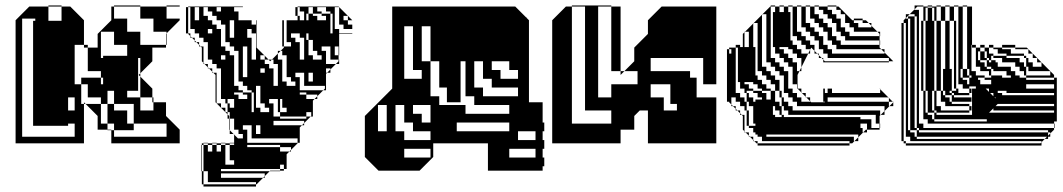

<svg xmlns="http://www.w3.org/2000/svg" viewBox="-20 -524 3887 702"><path d="M589 -504H637V-500H589ZM589 -360H587V-400L589 -402V-408H541V-456H493V-500H397V-504H493V-500H589V-456H637V-450L589 -402ZM349 -312H357V-320H445V-360H397V-408H349ZM493 -216V-244L487 -250L493 -256V-264H485V-216ZM485 -192H445V-168H493V-216H485ZM397 -168V-192H373V-168ZM541 -120V-150H537V-168H493V-120ZM373 -144H397V-120H373ZM229 -64H101V-448H109V-456H61V-24H253V-72H229ZM469 -48H397V-72H373V-120H445V-72H469ZM493 -264V-312H485V-264ZM253 -120V-168H229V-120ZM397 -168H373V-144H349V-168H301V-216H277V-240H349V-216H357V-240H349V-264H301V-350H287V-360H253V-216H277V-144H287V0H37V-450L87 -500H157V-448H205V-500H157V-504H205V-500H237L287 -450V-360H301V-350H337V-400L387 -450V-500H397V-456H445V-408H493V-360H587V-350H537V-300L493 -256V-244L537 -200V-168H541V-150H587V-100L637 -50V0H387V-48H373V-50H337V-100L293 -144H287V-150L293 -144H349V-72H373V-50H387V-48H397V-24H589V-72H469V-144H397Z M676 -466V-482H668V-466ZM692 -450H708V-498H692ZM788 -482V-498H772V-482ZM1092 -450V-482H1068V-466H1076V-450ZM1252 -450V-466H1236V-450ZM916 -434V-450H900V-434ZM820 -386H836V-450H820ZM1156 -482V-474H1188V-402H1196V-474H1188V-482H1172V-498H1140V-482ZM756 -402V-418H740V-402ZM916 -306V-402H900V-418H884V-386H900V-306ZM1044 -370H1018V-354H1044ZM884 -354H868V-242H884ZM804 -306V-322H788V-306ZM1156 -306V-322H1140V-338H1124V-378H1108V-402H1100V-378H1108V-322H1124V-306ZM932 -306H948V-320L946 -322H932ZM948 -258V-274H932V-258ZM1124 -258H1108V-226H1124ZM836 -210H852V-194H868V-186H900V-114H908V-186H900V-194H884V-210H868V-226H852V-338H836V-354H820V-370H804V-434H788V-450H772V-466H756V-482H740V-498H724V-466H740V-450H756V-434H772V-418H788V-354H804V-338H820V-322H836ZM964 -114V-130H948V-146H932V-210H916V-130H932V-114ZM1100 -90V-98H1004V-114H996V-162H964V-146H980V-98H1004V-90ZM916 -34H932V-66H916ZM868 -18V-34H852V-50H836V-90H820V-114H812V-130H836V-162H812V-146H820V-130H812V-146H804V-162H788V-274H772V-290H756V-306H740V-370H724V-386H708V-402H692V-418H668V-402H676V-392L682 -386H692V-376L698 -370H708V-360L714 -354H724V-294L728 -290H740V-278L744 -274H756V-262L760 -258H772V-146H788V-130H804V-114H812V-106L818 -100V-90H820V-48L834 -34H836V-32L850 -18ZM836 6V0H820V6ZM772 30H788V6H772V0H788V-2H804V0H788V6H804V78H836V62H820V6H804V0H820V-2H836V-32L834 -34H820V-48L818 -50V-90H812V-106L768 -150V-250L760 -258H756V-262L744 -274H740V-278L728 -290H724V-294L718 -300V-350L714 -354H708V-360L698 -370H692V-376L682 -386H676V-392L668 -400V-402H660V-498H668V-482H676V-498H668V-500H868V-498H836V-482H852V-450H918V-350L946 -322H948V-320L962 -306H974L968 -300L962 -306H948V-290H964V-274H980V-210H996V-290H980V-306H974L996 -328V-338H1006L996 -328V-306H1012V-226H1028V-210H1060V-226H1044V-242H1028V-322H1012V-338H1006L1018 -350V-354H1012V-450H1018V-434H1028V-450H1068V-466H1060V-498H1068V-482H1076V-498H1068V-500H1218L1268 -450H1252V-434H1268V-418H1236V-434H1220V-498H1204V-418H1220V-402H1268V-400H1220V-338H1218V-354H1204V-322H1218V-306H1220V-290H1208L1218 -300V-306H1188V-354H1156V-338H1172V-290H1208L1188 -270V-258H1176L1188 -270V-274H1172V-258H1176L1172 -254V-194H1162L1168 -200V-210H1092V-258H1060V-242H1076V-194H1162L1140 -172V-162H1130L1140 -172V-178H1100V-186H1076V-178H1100V-162H1130L1124 -156V-98H1116L1118 -100V-114H1100V-98H1116L1092 -74V-66H1084L1092 -74V-82H980V-66H1084L1076 -58V-2H1068V-18H900V-66H868V-50H884V-2H1068V0L1044 24V30H1038L1044 24V14H1004V6H884V14H1004V30H1038L1028 40V94H1018V78H1004V94H1018V100H1004V102H966L968 100H1004V94H788V102H966L948 120V126H942L948 120V110H788V126H942L918 150H916V142H740V102H724V6H718V0H724V-2H740V0H724V6H740V30H756V6H740V0H756V-2H772V0H756V6H772ZM676 -450V-466H668V-450ZM676 -434V-450H668V-434ZM1108 -498V-474H1124V-466H1140V-450H1172V-466H1156V-474H1124V-498ZM1100 -474V-450H1108V-474ZM676 -434H668V-418H676ZM1028 -418V-434H1018V-418ZM1028 -418H1018V-402H1028ZM1028 -386V-402H1018V-386ZM1028 -386H1018V-370H1028ZM1220 -322H1218V-338H1220ZM1060 -370H1076V-306H1092V-386H1076V-402H1044V-386H1060ZM868 -178V-186H836V-178H852V-162H884V-178ZM1012 -130V-162H1004V-114H1028V-130ZM916 158H724V150H718V102H716V6H718V102H724V150H916Z M1364 100 1314 50V-100L1414 -200V-500H1864L1904 -460H1906V-458L1914 -450V-150H1964V-76H1970V-44H1964V-12H1970V20H1964V52H1970V84H1964V100H1764V0H1564V50L1514 100ZM1778 -300V-268H1810V-236H1874V-268H1842V-300ZM1664 -150H1614V-204H1586V-300H1554V-172H1586V-140H1682V-108H1842V-140H1714V-172H1682V-300H1664ZM1874 -44V-12H1938V-44ZM1522 -300V-332H1490V-300ZM1522 -332H1490V-428H1458V-236H1522V-268H1490V-300H1554V-428H1522ZM1746 -300H1714V-204H1746V-172H1874V-204H1778V-236H1746ZM1490 -140V-108H1522V-76H1554V-140ZM1426 -140V-44H1394V-140H1362V-44H1458V-12H1554V-44H1490V-76H1458V-140ZM1650 -76V-44H1842V-76ZM1938 52V20H1842V52ZM1554 20H1458V52H1554Z M2167 -168V-216H2119V-168ZM2167 -216H2119V-360H2071V-72H2215V-120H2119V-168H2215V-216H2311V-264H2263L2299 -300V-350L2349 -400V-450L2399 -500H2599V-216H2551V-312H2359V-264H2503V-240H2527V-168H2599V-120H2455V-144H2431V-216H2359V-168H2407V-120H2599V0H2349V-120H2319L2299 -100V-50H2249V0H1999V-450L2049 -500H2071V-360H2119V-500H2071V-504H2215V-500H2249V-264H2263L2249 -250V-264H2215V-500H2167Z M2878 -456V-472H2870V-456ZM2878 -440V-456H2870V-440ZM2878 -424V-440H2870V-424ZM2878 -408V-424H2870V-408ZM2878 -408H2870V-392H2878ZM3166 -424V-430L3156 -440H3134V-450H3102V-456H3134V-450H3146L3156 -440H3166V-430L3188 -408H3198V-392H3196V-400L3188 -408H3102V-424H3086V-440H3070V-472H3054V-488H3038V-500H3006V-504H3038V-500H3046L3096 -450H3102V-440H3118V-424ZM3198 -360H3196V-376H3070V-392H3054V-408H3038V-440H3022V-456H3006V-472H2990V-488H2974V-500H2958V-504H2974V-500H3006V-488H3022V-472H3038V-456H3054V-424H3070V-408H3086V-392H3196V-376H3198ZM2750 -328V-344H2742V-328ZM2654 -312H2646V-328H2654ZM2750 -312V-328H2742V-312ZM2654 -296H2646V-312H2654ZM2750 -296V-312H2742V-296ZM3214 -328V-332L3202 -344H3038V-360H3022V-376H3006V-408H2990V-424H2974V-440H2958V-456H2942V-500H2926V-504H2942V-500H2958V-472H2974V-456H2990V-440H3006V-424H3022V-392H3038V-376H3054V-360H3196V-350L3202 -344H3214V-332L3246 -300H3230V-312H3006V-328H2990V-344H2974V-376H2958V-392H2942V-408H2926V-424H2910V-500H2894V-504H2910V-500H2926V-440H2942V-424H2958V-408H2974V-392H2990V-360H3006V-344H3022V-328ZM2750 -280V-296H2742V-280ZM2654 -264H2646V-280H2654ZM2750 -280H2742V-264H2750ZM2654 -248H2646V-264H2654ZM2654 -232H2646V-248H2654ZM2654 -216H2646V-232H2654ZM2654 -184H2646V-200H2654ZM2654 -184V-168H2646V-184ZM3006 -168V-152H3230V-166L3228 -168H3006V-152H2996V-168ZM2718 -72V-64H2742V-72H2734V-136H2718V-152H2710V-168H2734V-152H2742V-160H2766V-168H2750V-184H2734V-192H2710V-184H2718V-168H2710V-184H2702V-200H2686V-224H2678V-350H2670V-184H2686V-168H2702V-152H2710V-120H2718V-104H2710V-120H2702V-136H2686V-152H2670V-168H2654V-152H2646V-168H2654V-142L2660 -136H2670V-126L2676 -120H2686V-110L2692 -104H2702V-44L2706 -40H2718V-28L2722 -24H2734V-12L2738 -8H2750V0H3086V8H2750V0H2746L2738 -8H2734V-12L2722 -24H2718V-28L2706 -40H2702V-44L2696 -50V-100L2692 -104H2686V-110L2676 -120H2670V-126L2660 -136H2654V-142L2646 -150V-152H2638V-344H2646V-328H2654V-344H2646V-350H2670V-360H2686V-352H2696V-400L2702 -406V-408H2704L2702 -406V-352H2718V-408H2704L2734 -438V-440H2736L2734 -438V-352H2742V-344H2750V-440H2736L2766 -470V-472H2768L2766 -470V-280H2782V-264H2798V-248H2814V-232H2830V-192H2838V-184H2846V-248H2830V-264H2814V-280H2798V-296H2782V-472H2768L2796 -500H2798V-312H2814V-296H2830V-280H2846V-264H2862V-200H2878V-184H2894V-168H2910V-152H2942V-154L2928 -168H2926V-170L2912 -184H2910V-186L2896 -200H2894V-216H2878V-280H2862V-296H2846V-312H2830V-328H2814V-352H2806V-480H2814V-500H2798V-504H2814V-500H2830V-480H2846V-500H2830V-504H2846V-500H2862V-480H2870V-472H2878V-500H2862V-504H2878V-500H2894V-408H2910V-392H2926V-376H2942V-360H2958V-338L2968 -328H2974V-322L2984 -312H2990V-306L2996 -300H3230V-296H2990V-306L2984 -312H2974V-322L2968 -328H2958V-338L2946 -350L2942 -342V-328H2935L2942 -342V-344H2926V-360H2910V-376H2894V-392H2870V-376H2878V-360H2894V-344H2910V-328H2935L2910 -278V-264H2903L2910 -278V-312H2894V-328H2878V-344H2862V-352H2830V-344H2846V-328H2862V-312H2878V-296H2894V-264H2903L2896 -250V-200H2910V-186L2912 -184H2926V-170L2928 -168H2942V-154L2946 -150H2996V-152H2990V-200H2996V-184H3006V-200H3022V-184H3198V-198L3196 -200H3198V-198L3228 -168H3230V-166L3244 -152H3246V-136H3232L3246 -150L3244 -152H3230V-136H3232L3214 -118V-104H3200L3214 -118V-136H2894V-152H2878V-168H2862V-184H2838V-168H2846V-152H2862V-136H2878V-120H3198V-104H3200L3196 -100V-72H3198V-56H3196V-72H3182V-104H2862V-120H2838V-104H2846V-96H3126V-88H3166V-56H3196V-50H3150V-40H3136L3146 -50H3150V-72H3126V-56H3134V-40H3136L3118 -22V-8H3104L3118 -22V-32H2782V-24H3102V-8H3104L3096 0H3086V-8H2766V-24H2750V-32H2742V-40H2734V-56H2718V-64H2710V-72ZM2654 -280H2646V-296H2654ZM2654 -200H2646V-216H2654ZM3006 -184V-168H2996V-184ZM2798 -200V-192H2814V-152H2830V-136H2838V-120H2846V-136H2838V-168H2830V-192H2814V-216H2798V-232H2782V-248H2766V-264H2742V-248H2750V-232H2766V-216H2782V-200ZM2766 -184H2782V-160H2798V-192H2766V-200H2750V-216H2734V-224H2702V-216H2718V-200H2734V-192H2766ZM2814 -104V-96H2838V-104H2830V-120H2814V-136H2806V-104ZM2718 -88H2710V-104H2718ZM2718 -72H2710V-88H2718Z M3396 -176V-192H3388V-176ZM3356 -440H3348V-448H3356ZM3484 -328V-344H3476V-328ZM3292 -312V-328H3284V-312ZM3484 -296V-312H3476V-296ZM3292 -280V-296H3284V-280ZM3588 -304H3596V-296H3588ZM3820 -248V-264H3732V-248ZM3580 -248V-240H3604V-248H3596V-264H3564V-280H3548V-350H3534V-360H3532V-264H3548V-248ZM3834 -200V-216H3732V-200ZM3644 -184V-176H3834V-184H3660V-192H3628V-184ZM3460 -176H3468V-168H3460ZM3616 -168 3620 -164V-168ZM3628 -144 3620 -136H3834V-144ZM3612 -120V-128L3596 -112H3834V-120ZM3396 -112H3404V-104H3396ZM3292 -72V-88H3284V-72ZM3292 -56V-72H3284V-56ZM3356 -200V-192H3364V-112H3372V-104H3388V-88H3396V-80H3588V-88H3396V-104H3534V-200H3548V-208H3524V-240H3556V-232H3564V-216H3604V-232H3580V-240H3532V-248H3524V-272H3516V-500H3500V-504H3516V-500H3534V-360H3548V-350H3564V-336H3580V-312H3588V-304H3564V-336H3556V-304H3564V-296H3580V-280H3588V-272H3604V-248H3644V-240H3676V-248H3660V-264H3612V-272H3604V-280H3588V-296H3604V-304H3596V-312H3588V-336H3580V-350H3564V-360H3580V-350H3596V-328H3612V-320H3660V-312H3708V-296H3724V-280H3732V-264H3740V-280H3732V-312H3724V-320H3660V-328H3628V-344H3612V-350H3596V-360H3612V-350H3644V-344H3676V-328H3724V-320H3732V-312H3740V-296H3756V-280H3788V-296H3772V-312H3756V-328H3740V-344H3692V-350H3644V-360H3692V-350H3734L3834 -250V-240H3844V-80H3834V-72H3836V-56H3834V-72H3372V-88H3356V-192H3348V-200ZM3292 -40H3284V-24H3292ZM3332 -48H3340V-40H3332ZM3292 -8V0H3784L3788 -4V-8H3308V-24H3284V-8ZM3484 -424V-440H3476V-424ZM3356 -424H3348V-440H3356ZM3292 -408V-424H3284V-408ZM3292 -376V-392H3284V-376ZM3484 -408V-424H3476V-408ZM3356 -408H3348V-424H3356ZM3292 -392V-408H3284V-392ZM3484 -392V-408H3476V-392ZM3356 -392H3348V-408H3356ZM3292 -360V-376H3284V-360ZM3484 -376V-392H3476V-376ZM3356 -376H3348V-392H3356ZM3484 -360V-376H3476V-360ZM3292 -344V-360H3284V-344ZM3356 -360H3348V-376H3356ZM3292 -328V-344H3284V-328ZM3484 -344V-360H3476V-344ZM3356 -344H3348V-360H3356ZM3356 -328H3348V-344H3356ZM3356 -296H3348V-312H3356ZM3292 -296V-312H3284V-296ZM3356 -280H3348V-296H3356ZM3484 -280V-296H3476V-280ZM3484 -264V-280H3476V-264ZM3292 -264V-280H3284V-264ZM3356 -264H3348V-280H3356ZM3292 -216V-232H3284V-216ZM3356 -248H3348V-264H3356ZM3292 -248V-264H3284V-248ZM3484 -248V-264H3476V-248ZM3484 -232V-248H3476V-232ZM3628 -280H3676V-264H3692V-248H3708V-240H3732V-232H3834V-240H3732V-248H3724V-264H3708V-280H3692V-296H3644V-312H3612V-320H3604V-304H3620V-296H3628ZM3292 -232V-248H3284V-232ZM3356 -232H3348V-248H3356ZM3484 -232H3476V-216H3484ZM3356 -216H3348V-232H3356ZM3292 -200V-216H3284V-200ZM3292 -184V-200H3284V-184ZM3356 -200H3348V-216H3356ZM3292 -168V-184H3284V-168ZM3584 -200 3596 -188V-200ZM3292 -152V-168H3284V-152ZM3612 -184H3600L3612 -172ZM3292 -120V-136H3284V-120ZM3532 -152H3460V-168H3532ZM3292 -136V-152H3284V-136ZM3292 -104V-120H3284V-104ZM3396 -112H3372V-144H3388V-120H3396ZM3292 -88V-104H3284V-88ZM3332 -48H3308V-80H3324V-56H3332ZM3292 -40V-56H3284V-40ZM3332 -80V-112H3308V-144H3324V-112H3332V-144H3308V-176H3324V-144H3332V-176H3308V-208H3324V-176H3332V-208H3308V-240H3324V-208H3332V-240H3308V-272H3324V-240H3332V-272H3308V-304H3324V-272H3332V-304H3308V-336H3324V-304H3332V-336H3308V-368H3324V-336H3332V-368H3308V-400H3324V-368H3332V-400H3308V-432H3324V-400H3332V-432H3308V-456H3300V-464H3324V-432H3332V-464H3324V-472H3306L3324 -490V-504H3356V-500H3372V-496H3388V-464H3396V-496H3388V-500H3372V-504H3388V-500H3404V-448H3420V-320H3452V-272H3460V-192H3476V-200H3468V-320H3436V-448H3420V-500H3404V-504H3420V-500H3436V-448H3452V-320H3476V-312H3484V-328H3476V-320H3468V-448H3452V-500H3436V-504H3452V-500H3468V-448H3476V-440H3484V-500H3468V-504H3484V-500H3500V-272H3516V-248H3524V-240H3500V-272H3492V-240H3500V-232H3516V-216H3524V-200H3532V-184H3524V-200H3500V-216H3476V-200H3484V-184H3524V-176H3468V-184H3460V-192H3452V-184H3460V-176H3436V-192H3428V-272H3436V-320H3404V-448H3396V-464H3372V-496H3364V-448H3372V-464H3388V-448H3396V-320H3420V-192H3428V-176H3436V-168H3452V-152H3460V-144H3524V-136H3532V-120H3524V-136H3436V-152H3420V-192H3404V-320H3396V-192H3404V-136H3420V-120H3524V-112H3404V-120H3396V-144H3372V-176H3388V-144H3396V-176H3372V-192H3364V-320H3356V-312H3348V-328H3356V-320H3364V-448H3356V-500H3334L3324 -490V-488H3340V-72H3356V-56H3834V-50L3820 -36V-24H3812V-16H3800L3808 -24H3332V-40H3812V-28L3820 -36V-40H3812V-48H3340V-56H3332V-80H3308V-112H3324V-80ZM3292 -424V-440H3284V-450L3292 -458V-472H3306L3292 -458V-456H3300V-48H3308V-40H3324V-24H3332V-16H3800L3788 -4V8H3292V0H3284V-8H3276V-440H3284V-424Z"/></svg>

Font: Rubik Broken Fax
Style: Regular
Weight: 400
Designer: Hubert and Fischer, NaN
Foundry: Hubert and Fischer, NaN
Version: Version 2.201